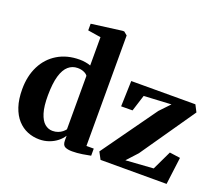

<svg xmlns="http://www.w3.org/2000/svg" viewBox="-133 -1013 1405 1220"><g transform="rotate(20 569.0 -403.0)"><path d="M237 11Q194.5 11 156.8 -4.5Q119 -20 89.8 -52.2Q60.5 -84.5 43.8 -134.2Q27 -184 27 -252.5Q27 -341.5 61 -409.2Q95 -477 158.2 -515.2Q221.5 -553.5 307.5 -553.5Q329 -553.5 348.5 -549.8Q368 -546 381.5 -541V-732.5L293.5 -746.5V-791.5L498.5 -818.5H511L534 -799.5V-52.5H583.5V-4.5Q563 0 527.8 5.5Q492.5 11 459.5 11Q429 11 411.2 2Q393.5 -7 393.5 -39.5V-70.5Q380 -48.5 356.5 -29.8Q333 -11 302.2 0Q271.5 11 237 11ZM297.5 -68.5Q318 -68.5 334.5 -74.8Q351 -81 362.8 -90.5Q374.5 -100 381.5 -109.5V-471Q374 -483 355.2 -491Q336.5 -499 313.5 -499Q277.5 -499 250.8 -476Q224 -453 209.2 -403Q194.5 -353 194 -271.5Q193.5 -197.5 207.5 -152.8Q221.5 -108 245 -88.2Q268.5 -68.5 297.5 -68.5ZM951.5 -485.5 767 -475.5 732 -365 655 -364.5 660.5 -537.5 1094 -538 1118 -491.5 863 -123 797.5 -51.5 984.5 -64.5 1046.5 -194.5 1118.5 -184.5 1095 0H648.5L623 -48L887 -417.5Z"/></g></svg>

Font: Merriweather 60pt ExtraBold
Style: Regular
Weight: 800
Version: Version 2.100